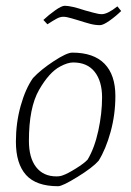

<svg xmlns="http://www.w3.org/2000/svg" viewBox="-20 -635 454 664"><path d="M35 -145Q35 -210 51.5 -269Q68 -328 94 -365Q121 -394 166 -423.5Q211 -453 230 -453Q304 -453 341.5 -414.5Q379 -376 379 -303Q379 -239 362.5 -179Q346 -119 321 -79Q301 -56 248.5 -23.5Q196 9 181 9Q105 9 70 -30Q35 -69 35 -145ZM198 -29Q213 -34 242 -52Q271 -70 283 -83Q307 -123 320 -183Q333 -243 333 -298Q333 -354 307.5 -386.5Q282 -419 233 -419Q214 -419 188 -405Q150 -385 115 -324Q80 -263 80 -148Q80 -89 105 -57Q130 -25 175 -25Q189 -25 198 -29ZM250 -565Q246 -566 228 -571.5Q210 -577 199 -577Q188 -577 176 -570.5Q164 -564 144 -551L130 -566Q148 -583 170.5 -599Q193 -615 204 -615Q226 -615 274 -599Q282 -597 301.5 -591.5Q321 -586 332 -586Q352 -586 386 -613L399 -597Q382 -580 359.5 -564Q337 -548 326 -548Q309 -548 292 -552.5Q275 -557 250 -565Z"/></svg>

Font: Grenze ExtraLight
Style: Italic
Weight: 275
Italic angle: -10°
Designer: Renata Polastri
Foundry: Omnibus-Type
Version: Version 1.002; ttfautohint (v1.8)